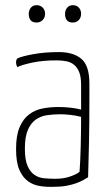

<svg xmlns="http://www.w3.org/2000/svg" viewBox="-20 -711 418 741"><path d="M42 -470Q42 -482 48 -486Q65 -494 109 -502Q153 -510 207 -510Q264 -510 294.5 -483.5Q325 -457 325 -389V-325Q325 -239 323.5 -163Q322 -87 320 -27Q313 -23 302 -16.5Q291 -10 274.5 -4Q258 2 236.5 6Q215 10 187 10Q160 11 134 7Q108 3 87.5 -12Q67 -27 54.5 -56Q42 -85 42 -136Q42 -189 56 -221Q70 -253 93 -270Q116 -287 145 -292.5Q174 -298 204 -298Q228 -298 251.5 -295.5Q275 -293 293 -288V-383Q293 -413 286 -431.5Q279 -450 266.5 -460.5Q254 -471 236.5 -474.5Q219 -478 199 -478Q145 -478 105 -469.5Q65 -461 47 -452Q42 -461 42 -470ZM293 -260Q275 -265 252.5 -267.5Q230 -270 213 -270Q187 -270 162 -266.5Q137 -263 118 -249.5Q99 -236 87.5 -209.5Q76 -183 76 -137Q76 -95 86 -71.5Q96 -48 112.5 -36.5Q129 -25 150 -23Q171 -21 194 -21Q226 -21 251.5 -30Q277 -39 287 -48Q290 -86 291.5 -145Q293 -204 293 -260ZM91 -658Q91 -671 99 -681Q107 -691 121 -691Q136 -691 145 -681.5Q154 -672 154 -658Q154 -643 144.5 -633.5Q135 -624 121 -624Q91 -624 91 -658ZM231 -658Q231 -671 239 -681Q247 -691 261 -691Q276 -691 284.5 -681.5Q293 -672 293 -658Q293 -643 284 -633.5Q275 -624 261 -624Q231 -624 231 -658Z"/></svg>

Font: Yanone Kaffeesatz Thin
Style: Regular
Weight: 250
Designer: Yanone
Foundry: Yanone Font Production. Not for release.
Version: Version 1.002